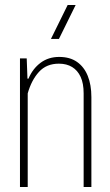

<svg xmlns="http://www.w3.org/2000/svg" viewBox="-20 -749 442 769"><path d="M60 0V-515H87L90 -434H94Q111 -474 142.5 -497.5Q174 -521 217 -521Q260 -521 288.5 -501Q317 -481 331.5 -445Q346 -409 346 -360V0H315V-375Q315 -415 303 -441Q291 -467 269 -480.5Q247 -494 216 -494Q166 -494 136 -461Q106 -428 91 -375V0ZM184 -593 251 -729H283L216 -593Z"/></svg>

Font: Hubot Sans Condensed ExtraLight
Style: Regular
Weight: 200
Width: 3
Designer: Deni Anggara
Foundry: GitHub, Inc., Subsidiary of Microsoft Corporation
Version: Version 2.000